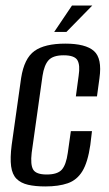

<svg xmlns="http://www.w3.org/2000/svg" viewBox="-20 -661 393 691"><path d="M143 10Q107 10 81 4Q55 -2 39.5 -17.5Q24 -33 20 -62.5Q16 -92 22 -139L56 -380Q67 -451 104 -477.5Q141 -504 215 -504Q288 -504 318 -477.5Q348 -451 338 -380L329 -314H253L263 -388Q269 -427 258.5 -444.5Q248 -462 209 -462Q171 -462 155 -444.5Q139 -427 133 -388L94 -111Q89 -68 99.5 -50.5Q110 -33 148 -33Q187 -33 202.5 -50.5Q218 -68 224 -111L235 -189H311L305 -139Q296 -77 276.5 -45Q257 -13 224 -1.5Q191 10 143 10ZM175 -546 239 -641H312L219 -546Z"/></svg>

Font: Alumni Sans Thin Medium
Style: Italic
Weight: 500
Italic angle: -8°
Version: Version 1.016